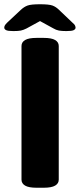

<svg xmlns="http://www.w3.org/2000/svg" viewBox="-28 -880 375 902"><path d="M144 2Q107 2 90 -8Q73 -18 73 -36V-664Q73 -682 90 -692Q107 -702 144 -702H177Q214 -702 231 -692Q248 -682 248 -664V-36Q248 -18 231 -8Q214 2 177 2ZM35 -734Q9 -734 0.5 -738.5Q-8 -743 -8 -750Q-8 -755 -5.5 -760Q-3 -765 5 -773L69 -833Q85 -848 101.5 -854Q118 -860 160 -860Q202 -860 218.5 -854Q235 -848 250 -833L313 -773Q322 -766 324.5 -760Q327 -754 327 -750Q327 -743 318.5 -738.5Q310 -734 284 -734Q262 -734 248.5 -736.5Q235 -739 222 -747L160 -781L96 -746Q82 -739 70 -736.5Q58 -734 35 -734Z"/></svg>

Font: Asap Expanded ExtraBold
Style: Regular
Weight: 800
Width: 7
Designer: Pablo Cosgaya
Foundry: Omnibus-Type
Version: Version 3.001; ttfautohint (v1.8.4.7-5d5b)